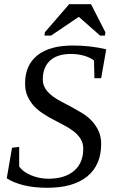

<svg xmlns="http://www.w3.org/2000/svg" viewBox="-20 -882 540 911"><path d="M37 -181 71 -185V-92Q88 -67 126 -51Q166 -34 209 -34Q288 -34 332 -72Q375 -109 375 -177Q375 -202 363 -222Q350 -243 332 -257Q310 -274 287 -286L236 -313Q212 -325 186 -342Q161 -358 142 -378Q124 -397 111 -425Q99 -450 99 -487Q99 -573 158 -620Q216 -666 326 -666Q410 -666 484 -648L460 -511H428L426 -595Q410 -608 381 -617Q352 -626 317 -626Q252 -626 218 -595Q183 -563 183 -505Q183 -473 205 -448Q228 -422 271 -400Q331 -369 367 -347Q396 -330 416 -308Q436 -286 448 -260Q460 -233 460 -199Q460 -99 394 -45Q328 9 204 9Q142 9 93 -3Q44 -15 12 -36ZM191 -713 193 -729 308 -862H412L480 -729L478 -713H455L354 -802L222 -713Z"/></svg>

Font: Libra Serif Modern
Style: Italic
Weight: 400
Italic angle: -12°
Designer: Stefan Peev, Context Ltd
Foundry: Stefan Peev, Context Ltd
Version: Version 1.000